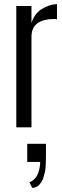

<svg xmlns="http://www.w3.org/2000/svg" viewBox="-20 -614 301 926"><path d="M173.8 167H111.3V79.6H201.7V122.1Q201.7 197.3 196.8 215.8Q191.4 234.4 188.5 245.1Q184.6 259.3 170.4 275.9Q156.2 292 135.3 292L122.1 265.1Q162.6 250 171.9 190.4Q173.8 177.7 173.8 167ZM58.6 0V-585H131.8V-502.4Q145.5 -547.9 181.2 -570.3Q216.8 -592.8 254.9 -594.2V-520.5Q249.5 -522.5 243.7 -522.5Q131.8 -522.5 131.8 -436.5V0Z"/></svg>

Font: Oswald-Light
Style: Light
Weight: 300
Designer: vernon adams
Foundry: vernon adams
Version: Version ; ttfautohint (v0.92.18-e454-dirty) -l 8 -r 50 -G 20